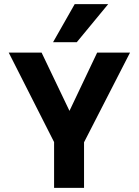

<svg xmlns="http://www.w3.org/2000/svg" viewBox="-20 -903 667 923"><path d="M500 -883 349 -700H235L339 -883ZM240 -220 22 -650H180L314 -370L447 -650H605L384 -219V0H240Z"/></svg>

Font: Overused Grotesk
Style: Bold
Weight: 700
Version: Version 0.003